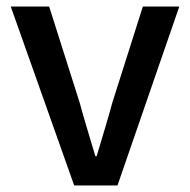

<svg xmlns="http://www.w3.org/2000/svg" viewBox="-20 -570 585 590"><path d="M13 -550H131L225 -254Q236 -213 248.5 -172Q261 -131 273 -90H277Q289 -131 301.5 -172Q314 -213 325 -254L419 -550H531L341 0H208Z"/></svg>

Font: Kinto Sans Med
Style: Regular
Weight: 500
Designer: Authors: Ryoko NISHIZUKA  (kana & ideographs); Paul D. Hunt (Latin, Greek & Cyrillic); Wenlong ZHANG  (bopomofo); Sandol
Foundry: Adobe Systems Incorporated, ookami Inc.
Version: Version 0.001